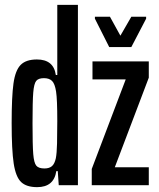

<svg xmlns="http://www.w3.org/2000/svg" viewBox="-20 -763 654 791"><path d="M28 -256Q28 -365 35.5 -419Q43 -473 65 -495.5Q87 -518 132 -518Q201 -518 210 -454H216V-743H301V0H222L218 -58H212Q202 8 133 8Q89 8 67 -13Q45 -34 36.5 -89Q28 -144 28 -256ZM210 -111Q214 -131 215 -172Q216 -213 216 -264Q216 -354 211 -386Q206 -418 194.5 -429.5Q183 -441 161 -441Q138 -441 129 -429.5Q120 -418 117 -382Q114 -346 114 -255Q114 -164 117 -128Q120 -92 129.5 -80.5Q139 -69 163 -69Q183 -69 194 -78.5Q205 -88 210 -111ZM358 0V-67L498 -436H361V-510H593V-443L453 -74H593V0ZM430 -569 371 -686V-694H433L476 -616L521 -694H582V-686L521 -569Z"/></svg>

Font: Saira Ultra Condensed SemiBold
Style: Regular
Weight: 600
Width: 1
Designer: Hector Gatti with collaboration of the Omnibus-Type team
Foundry: Omnibus-Type
Version: Version 1.001; ttfautohint (v1.8)